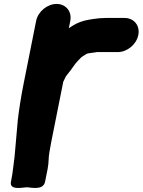

<svg xmlns="http://www.w3.org/2000/svg" viewBox="-20 -798 723 973"><path d="M53.8 -3.6C48 36.4 45.3 73.4 38.2 109L35.4 123C26.2 169.4 98.8 151 115.9 151C133.5 151 199.2 169.4 208.4 123L221.2 59C228.2 24.1 225 0.1 230.5 -27.5C233.4 -45.6 236.4 -62 240 -80L300.6 -383.7C301.7 -387 308.7 -399.5 313.7 -410.7C333.4 -435.3 343 -448.2 362 -475.3C370.9 -486.9 378.9 -493.5 393.4 -508.9C405.7 -516.6 415.8 -523.7 420.1 -525.6C426.1 -528.3 442.2 -529.4 460.4 -532.3L470.7 -534H576.6C624.4 -534 671.3 -572.5 680.9 -620.5C690.5 -668.5 658.9 -707 611.1 -707H516.1C508.2 -707 502.9 -706.8 493.7 -706C485.4 -705.9 478.2 -705.3 468.7 -703.7L453 -701.8C446.4 -701 441.5 -699.6 434.2 -698.8C401.3 -693.9 370.6 -682.3 347.2 -667L328.8 -655L336.1 -692C345.6 -739.4 314 -778 266.8 -778C219.6 -778 172.6 -739.4 163.1 -692L99.3 -372C87 -310.5 77.3 -248.5 70.4 -191.6C65.4 -129.9 58.9 -66.7 53.8 -3.6Z"/></svg>

Font: Smoothie
Style: BdIt
Weight: 700
Foundry: Cannot Into Space Fonts
Version: Version 0.8